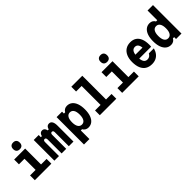

<svg xmlns="http://www.w3.org/2000/svg" viewBox="254 -2363 4041 4041"><g transform="rotate(-45 2275.0 -342.5)"><path d="M111 -615H438V-142H603V0H111V-142H276V-473H111ZM349 -684Q302 -684 276.5 -710Q251 -736 251 -785Q251 -833 276.5 -859Q302 -885 349 -885Q397 -885 422 -859Q447 -833 447 -784Q447 -736 422 -710Q397 -684 349 -684Z M693 -615H841V-551H927L868 -505Q869 -568 893 -601Q917 -634 959 -634Q1001 -634 1024 -601Q1047 -568 1050 -503L995 -550H1130L1070 -505Q1072 -567 1096.5 -600.5Q1121 -634 1166 -634Q1212 -634 1236.5 -593.5Q1261 -553 1261 -476V0H1123V-416Q1123 -441 1113 -454.5Q1103 -468 1084 -468Q1065 -468 1055 -454.5Q1045 -441 1045 -416V0H908V-416Q908 -441 898 -454.5Q888 -468 869 -468Q850 -468 840 -454.5Q830 -441 830 -416V0H693Z M1374 200V-615H1536V-559H1573Q1590 -593 1622.5 -612Q1655 -631 1695 -631Q1763 -631 1811.5 -592.5Q1860 -554 1886 -481.5Q1912 -409 1912 -308Q1912 -206 1886 -133.5Q1860 -61 1811.5 -22.5Q1763 16 1695 16Q1655 16 1622.5 -3Q1590 -22 1573 -56H1536V200ZM1641 -126Q1697 -126 1726.5 -173Q1756 -220 1756 -308Q1756 -396 1726.5 -442.5Q1697 -489 1641 -489Q1586 -489 1556 -442Q1526 -395 1526 -307Q1526 -220 1556 -173Q1586 -126 1641 -126Z M2045 -848H2372V-142H2536V0H2045V-142H2210V-706H2045Z M2711 -615H3038V-142H3203V0H2711V-142H2876V-473H2711ZM2949 -684Q2902 -684 2876.5 -710Q2851 -736 2851 -785Q2851 -833 2876.5 -859Q2902 -885 2949 -885Q2997 -885 3022 -859Q3047 -833 3047 -784Q3047 -736 3022 -710Q2997 -684 2949 -684Z M3441 -371H3746L3690 -313Q3690 -406 3664 -451Q3638 -496 3584 -496Q3528 -496 3500 -448.5Q3472 -401 3472 -311Q3472 -214 3499.5 -166.5Q3527 -119 3588 -119Q3623 -119 3649.5 -137Q3676 -155 3696 -191H3845Q3827 -123 3791 -76Q3755 -29 3703 -5Q3651 19 3585 19Q3499 19 3439 -19Q3379 -57 3348 -130.5Q3317 -204 3317 -311Q3317 -412 3349.5 -484.5Q3382 -557 3441.5 -595.5Q3501 -634 3584 -634Q3664 -634 3719 -597Q3774 -560 3803 -488.5Q3832 -417 3832 -313Q3832 -296 3831 -283Q3830 -270 3828 -256H3441Z M4155 16Q4087 16 4038.5 -23Q3990 -62 3964 -134Q3938 -206 3938 -307Q3938 -409 3964 -481.5Q3990 -554 4038.5 -592.5Q4087 -631 4155 -631Q4196 -631 4228 -612Q4260 -593 4277 -559H4314V-848H4476V0H4314V-56H4277Q4260 -22 4228 -3Q4196 16 4155 16ZM4209 -126Q4264 -126 4294 -173Q4324 -220 4324 -308Q4324 -396 4294 -442.5Q4264 -489 4209 -489Q4153 -489 4123.5 -442Q4094 -395 4094 -308Q4094 -220 4123.5 -173Q4153 -126 4209 -126Z"/></g></svg>

Font: Martian Mono SemiCondensed
Style: Bold
Weight: 700
Width: 4
Designer: Roman Shamin
Foundry: Evil Martians
Version: Version 1.000